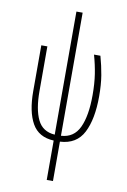

<svg xmlns="http://www.w3.org/2000/svg" viewBox="-106 -822 742 1123"><g transform="rotate(10 265.0 -260.0)"><path d="M254 6Q164 2 125 -67Q86 -136 86 -258V-530H122V-264Q122 -157 151.5 -95.5Q181 -34 254 -29V-760H291V-29Q367 -33 399.5 -102.5Q432 -172 432 -295Q432 -364 423.5 -419Q415 -474 399 -530H437Q453 -473 462 -418.5Q471 -364 471 -295Q471 -159 430 -79Q389 1 291 6V240H254Z"/></g></svg>

Font: Noto Sans Mono Condensed ExtraLight
Style: Regular
Weight: 200
Width: 3
Designer: Monotype Design Team
Foundry: Monotype Imaging Inc.
Version: Version 2.014; ttfautohint (v1.8.4.7-5d5b)